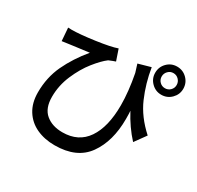

<svg xmlns="http://www.w3.org/2000/svg" viewBox="-185 -1044 1370 1333"><g transform="rotate(30 500.0 -377.5)"><path d="M871 -654Q896 -654 913.5 -671.5Q931 -689 931 -714Q931 -739 913.5 -757Q896 -775 871 -775Q846 -775 828.5 -757Q811 -739 811 -714Q811 -689 828.5 -671.5Q846 -654 871 -654ZM871 -827Q918 -827 951 -794Q984 -761 984 -714Q984 -668 951 -635Q918 -602 871 -602Q825 -602 792 -635Q759 -668 759 -714Q759 -761 791.5 -794Q824 -827 871 -827ZM106 -682Q171 -682 288.5 -698.5Q406 -715 455 -733L485 -645Q480 -643 462.5 -637Q445 -631 433 -625Q393 -595 344 -533.5Q295 -472 258.5 -387Q222 -302 222 -211Q222 -119 273.5 -76Q325 -33 407 -33Q535 -33 600.5 -129Q666 -225 666 -399Q666 -507 640 -643L620 -707L719 -735Q738 -616 784.5 -508.5Q831 -401 932 -310L867 -220Q796 -297 742 -399Q744 -377 744 -334Q744 -155 663 -41.5Q582 72 405 72Q324 72 260 42.5Q196 13 159 -46Q122 -105 122 -189Q122 -309 169.5 -410Q217 -511 297 -607Q284 -605 204 -595L144 -587Q141 -587 87 -579L79 -683Z"/></g></svg>

Font: Sinter Medium
Style: Regular
Weight: 500
Foundry: Adobe & rsms
Version: Version 1.000